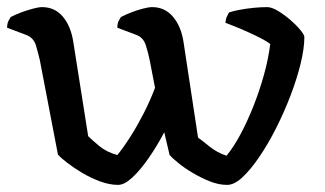

<svg xmlns="http://www.w3.org/2000/svg" viewBox="-27 -520 915 540"><path d="M305 0Q281 0 254 -10Q227 -20 203 -34.5Q179 -49 161 -63Q143 -77 136 -85L85 -351Q81 -368 74.5 -391Q68 -414 46 -422L-7 -442Q-7 -454 -3 -461.5Q1 -469 3 -472Q14 -478 31 -484.5Q48 -491 65 -495.5Q82 -500 91 -500Q127 -500 149.5 -473.5Q172 -447 179 -403L221 -137Q231 -127 252 -109.5Q273 -92 303 -84Q321 -106 340 -136Q359 -166 377 -201Q395 -236 409 -273L394 -351Q390 -371 383 -393Q376 -415 356 -422L303 -442Q303 -454 307 -461.5Q311 -469 313 -472Q324 -478 340.5 -484.5Q357 -491 374 -495.5Q391 -500 401 -500Q436 -500 459 -473.5Q482 -447 489 -403L530 -133Q540 -126 561.5 -108.5Q583 -91 610 -82Q630 -106 649.5 -142.5Q669 -179 686 -222Q703 -265 715.5 -310Q728 -355 733 -396Q725 -403 707.5 -412Q690 -421 670 -430Q650 -439 632.5 -446Q615 -453 607 -456Q608 -467 611.5 -474Q615 -481 617 -485Q629 -489 647.5 -492.5Q666 -496 686.5 -498Q707 -500 724 -500Q737 -500 754.5 -489.5Q772 -479 789 -464.5Q806 -450 817.5 -436Q829 -422 829 -416Q829 -384 818.5 -341Q808 -298 790 -251Q772 -204 749.5 -159.5Q727 -115 702.5 -79Q678 -43 655 -21.5Q632 0 612 0Q588 0 563 -10Q538 -20 514.5 -34Q491 -48 474 -62Q457 -76 450 -84L435 -148Q415 -110 391.5 -76Q368 -42 345.5 -21Q323 0 305 0Z"/></svg>

Font: Texturina Medium
Style: Regular
Weight: 500
Designer: Guillermo Torres Carreño
Foundry: Omnibus-Type
Version: Version 1.003